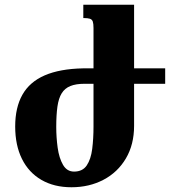

<svg xmlns="http://www.w3.org/2000/svg" viewBox="-20 -780 720 809"><path d="M374 -492V-662Q374 -680 371 -689Q368 -698 359 -701Q350 -704 331 -704V-760H545V-250Q545 -171 510.5 -112.5Q476 -54 416 -22.5Q356 9 281 9Q208 9 154.5 -22Q101 -53 72.5 -110.5Q44 -168 44 -247Q44 -327 74.5 -381Q105 -435 168.5 -462.5Q232 -490 330 -492ZM336 -427Q300 -427 276.5 -417.5Q253 -408 240 -387Q227 -366 222 -331Q217 -296 217 -245Q217 -201 223 -157.5Q229 -114 245.5 -85.5Q262 -57 292 -57Q328 -57 345.5 -83Q363 -109 368.5 -152.5Q374 -196 374 -247V-427ZM535 -492H676V-427H535Z"/></svg>

Font: Noto Serif Armenian ExtraBold
Style: Regular
Weight: 800
Version: Version 2.007